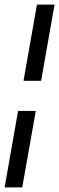

<svg xmlns="http://www.w3.org/2000/svg" viewBox="-74 -731 256 829"><path d="M-54 78 4 -252H80.5L22 78ZM27.5 -382 85.5 -711H161.5L103.5 -382Z"/></svg>

Font: Anybody UltraCondensed Medium
Style: Italic
Weight: 500
Width: 1
Italic angle: -10°
Designer: Tyler Finck
Foundry: Etcetera Type Company
Version: Version 1.010; ttfautohint (v1.8.3) -l 8 -r 50 -G 200 -x 14 